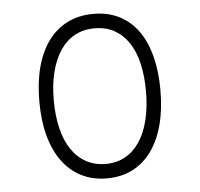

<svg xmlns="http://www.w3.org/2000/svg" viewBox="-45 -607 691 663"><g transform="rotate(-5 300.0 -275.0)"><path d="M300 10Q250 10 211 -10Q172 -30 145 -67Q118 -104 104 -156.5Q90 -209 90 -275Q90 -341 104 -393.5Q118 -446 145 -483Q172 -520 211.5 -540Q251 -560 302 -560Q353 -560 392 -540Q431 -520 457 -483.5Q483 -447 496.5 -395Q510 -343 510 -278Q510 -211 496 -158Q482 -105 455 -67.5Q428 -30 389 -10Q350 10 300 10ZM300 -40Q338 -40 367.5 -56.5Q397 -73 417.5 -103.5Q438 -134 449 -178.5Q460 -223 460 -278Q460 -331 450 -374Q440 -417 420 -447Q400 -477 370.5 -493.5Q341 -510 302 -510Q263 -510 233 -493.5Q203 -477 182.5 -446.5Q162 -416 151 -372.5Q140 -329 140 -275Q140 -221 150.5 -177.5Q161 -134 181.5 -103.5Q202 -73 232 -56.5Q262 -40 300 -40Z"/></g></svg>

Font: Maple Mono NL Thin
Style: Regular
Weight: 250
Monospace: yes
Designer: subframe7536
Version: Version 7.000